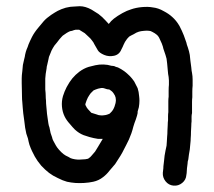

<svg xmlns="http://www.w3.org/2000/svg" viewBox="-20 -503 690 618"><path d="M331.9 -214.9Q328.1 -214.9 324.7 -215.8L317 -218.2Q315.1 -219.2 310.6 -219.7Q306 -220.1 303.1 -219.2Q295.9 -218.2 287.8 -214.9Q284.9 -213.9 281.1 -212Q275.8 -207.2 271.9 -202.9Q268.1 -198.1 262.8 -189Q258 -178.9 256.1 -172.2Q254.7 -168.8 254.7 -166.4Q254.7 -164 256.1 -163.1Q258 -157.8 262.8 -152Q269.1 -144.8 273.9 -140Q282 -137.2 290.6 -134.8Q297.8 -131.9 301.7 -131.9Q308.9 -130.9 313.7 -131.9Q317 -131.9 320.9 -132.9Q328.1 -134.8 332.9 -137.2Q333.8 -138.1 335.7 -140Q341 -144.8 343.9 -149.9Q346.8 -154.9 348.7 -160.2Q351.1 -166.9 352 -171.5Q353 -176 353 -178.9Q353 -184.2 352 -189Q352 -190.9 351.1 -191.8Q350.1 -196.2 347.7 -199Q345.8 -202.9 342 -207.2Q339.1 -210.1 334.8 -212.9Q333.8 -213.9 331.9 -214.9ZM341 -291.1Q347.7 -291.1 353 -287.8L359.7 -285.9Q369.8 -281.1 379.9 -273.9Q389 -267.1 398.1 -258Q405.8 -249.9 412 -240.8Q417.7 -230.2 423 -219.2Q426.9 -207.2 427.8 -193.8Q428.8 -186.1 428.8 -178.9Q428.8 -168.8 426.9 -157.8Q424.9 -151.1 423 -143.9Q423 -142 423 -139.1L421.1 -130.9Q417.7 -118.9 412.9 -107Q411 -100.2 409.1 -95Q406.7 -84.9 402.9 -73.9Q399 -62.8 395 -54Q390.9 -45.1 386.1 -36Q384.7 -34.1 378.9 -22.1Q374.1 -12 367.9 -1.9Q363.1 6.2 357.8 13.9Q351.1 25.9 342.9 34.1Q337.6 39.8 331.9 47Q323.7 58 311.8 67.1Q297.8 78.2 280.1 82Q266.7 84.9 250.8 85.9Q236 86.8 222.5 85.9Q209.1 84.9 195.7 82Q181.8 78.2 165.9 70Q150.1 62.8 137.9 53.5Q125.7 44.1 112.7 30.2Q99.8 14.9 92.1 1Q86.8 -10.1 83 -16.8Q78.7 -25.9 74.8 -36.9Q71.9 -47 70 -57.1Q66.7 -66.2 64.7 -72.9Q62.8 -83 60.9 -92.1Q60 -101.2 58 -115.1Q56.1 -129 54.9 -137.9Q53.7 -146.8 53.2 -155.9Q52.8 -165 51.8 -174.1Q50.8 -183.2 50.8 -191.8Q50.8 -201 50.4 -213.4Q49.9 -225.9 49.9 -235Q49.9 -244.1 49.9 -250.8Q49.9 -260 51.8 -273.9Q52.8 -285.9 53.7 -294Q56.1 -303.1 58 -313.2Q60 -319.9 60.9 -327.1Q62.8 -336.2 65.7 -343.9Q69.1 -351.1 71.9 -360.2Q75.8 -369.8 83 -384.2Q90.6 -399 104.1 -414.9Q115.1 -427.8 120.9 -435Q130 -445.1 144.8 -455.2Q157.8 -463.8 165.9 -468.1Q177 -473.9 191.8 -478.2Q206.7 -482 219.7 -482Q228.8 -483 236.9 -483Q254.7 -483 274.8 -471.9Q285.9 -465.2 296.9 -458Q308.9 -448.9 318.9 -437.9Q324.7 -432.1 330 -425.9Q337.6 -436 346.8 -443.2Q357.8 -451.8 374.1 -460.9Q389 -469.1 401.9 -472.9Q416.8 -478.2 436 -480.1Q457.1 -482 471.9 -479.1Q489.7 -477.2 507 -467.1Q522.8 -459 533.8 -448.9Q547.7 -436.9 557.8 -419.2Q565.9 -403.8 571.7 -389Q577 -375.1 579.9 -365.9Q580.8 -360.2 584.7 -350.1Q589 -337.2 590.9 -326.1Q591.8 -317 592.8 -307.9Q593.8 -298.8 595.7 -285.9Q596.6 -273.9 598.1 -268.1Q600 -258 600 -247Q600 -236.9 600 -226.9Q599 -218.2 599 -208.2Q599 -198.1 599 -189.9Q598.1 -183.2 598.1 -175.1Q598.1 -167.9 598.1 -157.8Q598.1 -145.8 598.1 -139.1Q596.6 -132.9 596.6 -127.1Q596.6 -118.9 596.6 -112.2Q595.7 -106 595.7 -97.8Q595.7 -91.1 594.7 -79.1Q594.7 -67.1 593.8 -58Q593.8 -49.9 592.8 -42.2Q591.8 -32.1 590.9 -22.1Q589 -12 588 -4.8Q587.1 1 586.1 10.1Q583.7 16.8 583.7 24Q582.7 31.2 581.8 38.8Q580.8 47 580.8 54.2L579.9 60Q578.9 75.8 566.4 85.9Q554 95.9 538.4 94.5Q522.8 93 512.9 80.6Q503.1 68.1 504.1 53.2L505 45.1Q506 38.8 506 32.1Q507 24 507.9 15.8Q508.9 7.2 509.8 -1.9Q511.8 -11 512.7 -18.2Q513.7 -24 516.1 -34.1Q517 -40.8 517 -47Q518 -56.1 518 -63.8Q518.9 -71 518.9 -82Q519.9 -93 519.9 -101Q519.9 -108.9 520.9 -116.1Q520.9 -122.8 520.9 -129Q520.9 -136.2 521.8 -142Q521.8 -148.2 521.8 -157.8Q521.8 -168.8 521.8 -177Q521.8 -185.1 522.8 -191.8Q522.8 -199 522.8 -210.6Q522.8 -222.1 523.7 -230.2Q523.7 -236.9 523.7 -244.1Q523.7 -249.9 522.8 -255.2Q520.9 -263.8 519.9 -277.9Q518.9 -292.1 518 -298.8Q517 -307 516.1 -314.1Q515.1 -318 512.7 -326.1Q508.9 -338.1 506 -345.8Q505 -352 500.7 -363.1Q496.9 -372.2 492.1 -381.8Q488.7 -388 484.9 -390.9Q478.7 -396.2 471 -400Q464.7 -403.8 460 -403.8Q453.7 -404.8 443.6 -403.8Q433.1 -402.9 426.9 -401Q419.7 -399 410.1 -392.8Q400 -388 395.7 -385.1Q391.8 -380.8 389 -377.9Q384.7 -372.2 382.3 -368.1Q379.9 -364 377.9 -359.2Q375.1 -352 370.7 -343.9Q364 -327.1 347 -323.5Q330 -319.9 314.9 -326.4Q299.8 -332.9 295 -341Q289.7 -350.1 283.9 -360.2Q281.1 -366.9 275.8 -373.1Q271.9 -378.9 264.7 -385.1Q259 -390.9 252.8 -396.2Q245.1 -401 235 -407.2Q229.7 -407.2 223 -407.2Q217.7 -406.2 212 -403.8Q204.8 -402.9 201.9 -401Q195.7 -398.1 187.1 -391.8Q180.8 -388 178.9 -385.1Q172.7 -378.9 163.1 -365.9Q154 -355.9 150.1 -348.2Q144.8 -339.1 142.9 -332.9Q140 -326.1 137.6 -319.9Q136.7 -316.1 135.7 -310.8Q133.8 -302.2 131.9 -294Q130 -287.8 130 -283Q129 -277.2 127.1 -265.2Q125.7 -255.2 125.7 -249.9Q125.7 -243.2 125.7 -236Q125.7 -227.8 125.7 -214.9Q127.1 -202.9 127.1 -195.2Q127.1 -187.1 128.1 -178.9Q128.1 -169.8 129 -162.1Q130 -154 130.5 -146Q130.9 -138.1 132.9 -125.2Q134.8 -113.2 135.7 -106Q136.7 -98.8 139.1 -93Q141 -84.9 142.9 -74.8Q144.8 -68.1 147.7 -60.9Q148.7 -55.2 151.1 -50.8Q154.9 -44.1 159.7 -35Q163.1 -28.8 169.8 -21.1Q177.9 -12 184.4 -7Q190.9 -1.9 200 1.9Q207.7 7.2 213.9 8.2Q221.1 10.1 229 10.6Q236.9 11 246 10.1Q254.7 10.1 261.9 8.2Q263.8 8.2 265.7 6.2Q271 2.9 273.9 -1Q280.1 -8.2 285.9 -14.9Q288.7 -19.2 292.1 -24.9Q297.8 -34.1 303.1 -43.2Q307 -48.9 310.8 -56.1Q303.1 -56.1 295 -56.1Q282 -58 268.1 -61.9Q258 -65.2 248.9 -68.1Q234.1 -73.9 221.1 -85.9Q213.9 -93 204.8 -104.1Q193.8 -116.1 188 -128.1Q180.8 -142.9 179.4 -160Q177.9 -177 182.7 -193.8Q187.1 -208.2 194.7 -223Q203.8 -239.8 212.9 -250.8Q223 -262.8 235 -271.9Q249.9 -283 265.7 -287.8Q277.7 -291.1 286.8 -293Q299.8 -295.9 313.4 -295.4Q327.1 -295 339.1 -291.1Q340 -291.1 341 -291.1Z"/></svg>

Font: Namteng
Style: Regular
Weight: 400
Designer: Khon Soe Zaw Thu
Foundry: MPUA
Version: Version 1.03 June 17, 2016